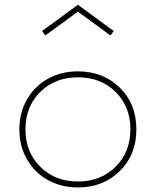

<svg xmlns="http://www.w3.org/2000/svg" viewBox="-20 -784 664 818"><path d="M312 14.6Q241.7 14.6 185.1 -16.4Q128.4 -47.4 95.5 -104.2Q62.5 -161.1 62.5 -232.9Q62.5 -304.7 95.5 -361.3Q128.4 -418 185.1 -449Q241.7 -480 312 -480Q418.9 -480 490 -410.9Q561 -341.8 561 -232.9Q561 -124 490 -54.7Q418.9 14.6 312 14.6ZM472.7 -392.1Q409.7 -454.6 312 -454.6Q214.4 -454.6 151.4 -392.1Q88.4 -329.6 88.4 -232.9Q88.4 -136.2 151.6 -73.5Q214.8 -10.7 312 -10.7Q409.2 -10.7 472.4 -73.5Q535.6 -136.2 535.6 -232.9Q535.6 -329.6 472.7 -392.1ZM159.2 -651.9 312 -763.7 464.4 -651.9 450.7 -632.8 312 -734.4 172.9 -632.8Z"/></svg>

Font: Spartan MB Thin
Style: Regular
Weight: 100
Designer: Matt Bailey, Mirko Velimirovic
Foundry: Matt Bailey
Version: Version 1.005